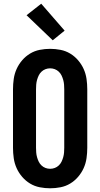

<svg xmlns="http://www.w3.org/2000/svg" viewBox="-20 -1006 540 1034"><path d="M250 8Q222 8 194 2.5Q166 -3 142 -17.5Q118 -32 99.5 -53.5Q81 -75 69.5 -100.5Q58 -126 54 -154Q50 -182 50 -210V-525Q50 -553 54 -581Q58 -609 69.5 -634.5Q81 -660 99.5 -681.5Q118 -703 142 -717.5Q166 -732 194 -737.5Q222 -743 250 -743Q278 -743 306 -737.5Q334 -732 358 -717.5Q382 -703 400.5 -681.5Q419 -660 430.5 -634.5Q442 -609 446 -581Q450 -553 450 -525V-210Q450 -182 446 -154Q442 -126 430.5 -100.5Q419 -75 400.5 -53.5Q382 -32 358 -17.5Q334 -3 306 2.5Q278 8 250 8ZM250 -97Q263 -97 275 -101.5Q287 -106 296.5 -115Q306 -124 311.5 -135.5Q317 -147 320.5 -159.5Q324 -172 325 -185Q326 -198 326 -210V-525Q326 -537 325 -550Q324 -563 320.5 -575.5Q317 -588 311.5 -599.5Q306 -611 296.5 -620Q287 -629 275 -633.5Q263 -638 250 -638Q237 -638 225 -633.5Q213 -629 203.5 -620Q194 -611 188.5 -599.5Q183 -588 179.5 -575.5Q176 -563 175 -550Q174 -537 174 -525V-210Q174 -198 175 -185Q176 -172 179.5 -159.5Q183 -147 188.5 -135.5Q194 -124 203.5 -115Q213 -106 225 -101.5Q237 -97 250 -97ZM264 -789 123 -924 202 -986 328 -841Z"/></svg>

Font: Iosevka Term Curly Extrabold
Style: Regular
Weight: 800
Designer: Belleve Invis
Foundry: Belleve Invis
Version: Version 32.3.0